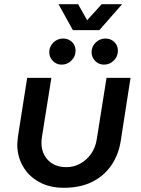

<svg xmlns="http://www.w3.org/2000/svg" viewBox="-20 -880 669 912"><path d="M600 -510 554 -214Q544 -146 509 -95Q474 -44 417.5 -16Q361 12 283 12Q216 12 166 -15.5Q116 -43 89 -90Q62 -137 62 -194Q62 -203 63.5 -214.5Q65 -226 66 -236L109 -510H224L179 -228Q178 -221 177.5 -214.5Q177 -208 177 -202Q177 -151 209 -118.5Q241 -86 296 -86Q330 -86 360.5 -102.5Q391 -119 412.5 -149Q434 -179 440 -221L486 -510ZM474 -573Q449 -573 432 -590.5Q415 -608 415 -632Q415 -659 434.5 -678Q454 -697 481 -697Q506 -697 523 -680.5Q540 -664 540 -639Q540 -612 520.5 -592.5Q501 -573 474 -573ZM273 -573Q248 -573 231 -590.5Q214 -608 214 -632Q214 -659 233.5 -678Q253 -697 280 -697Q305 -697 322 -680.5Q339 -664 339 -639Q339 -612 319.5 -592.5Q300 -573 273 -573ZM326 -737 258 -860H351L394 -784L463 -860H560L452 -737Z"/></svg>

Font: MuseoModerno Medium
Style: Italic
Weight: 500
Italic angle: -9°
Designer: Pablo Cosgaya, Héctor Gatti, Marcela Romero, and the Authors of The MuseoModerno Project.
Foundry: Omnibus-Type Team
Version: Version 1.003